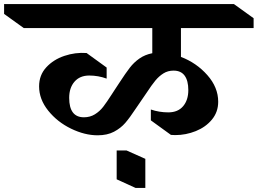

<svg xmlns="http://www.w3.org/2000/svg" viewBox="-106 -806 1259 938"><path d="M778 -528Q854 -499 907 -439Q960 -379 960 -309Q960 -259 929.5 -222Q899 -185 850.5 -165.5Q802 -146 750 -146Q736 -146 729 -147L631 -218V-271Q672 -257 716 -257Q763 -257 788.5 -287Q814 -317 814 -366Q814 -412 796 -436.5Q778 -461 742 -461Q714 -461 692.5 -447.5Q671 -434 653.5 -413Q636 -392 609 -351L583 -313L557 -275Q528 -231 506 -205.5Q484 -180 451 -162.5Q418 -145 371 -145Q308 -145 241 -177.5Q174 -210 129.5 -265.5Q85 -321 85 -384Q85 -439 120 -477Q155 -515 208.5 -533Q262 -551 317 -547L415 -476V-422Q374 -437 330 -437Q284 -437 258 -407Q232 -377 232 -328Q232 -233 304 -233Q334 -233 357.5 -247.5Q381 -262 398 -284Q415 -306 440 -345L453 -365L478 -403Q508 -449 528 -475Q548 -501 575 -520Q602 -539 638 -546V-669H10L-86 -738V-786H1037L1133 -717V-669H778ZM604 112H556L464 70V-71H512L604 -30Z"/></svg>

Font: Inknut Antiqua SemiBold
Style: Regular
Weight: 600
Designer: Claus Eggers Sørensen
Foundry: Claus Eggers Sørensen
Version: Version 1.003; ttfautohint (v1.8.2) -l 8 -r 50 -G 200 -x 14 